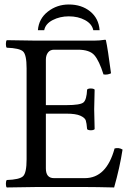

<svg xmlns="http://www.w3.org/2000/svg" viewBox="-20 -824 589 846"><path d="M147 -690.9Q150.9 -741.7 190.9 -772.9Q231 -804.2 283.2 -804.2Q339.4 -804.2 377.2 -773.7Q415 -743.2 418.9 -690.9H391.1Q385.3 -718.8 354.7 -735.4Q324.2 -752 283.2 -752Q244.1 -752 212.2 -735.6Q180.2 -719.2 174.8 -690.9ZM272.9 -360.8Q334 -360.8 347.9 -372.8Q361.8 -384.8 363.8 -429.2Q367.7 -434.1 379.9 -434.1Q392.1 -434.1 397 -429.2Q395 -369.1 395 -342.8Q395 -324.7 397 -254.9Q392.1 -250 380.1 -250Q368.2 -250 363.8 -254.9Q361.8 -281.7 357.9 -293.5Q354 -305.2 334 -314.2Q314 -323.2 272.9 -323.2H182.1V-82Q182.1 -39.1 217.8 -39.1H354Q449.2 -39.1 484.9 -169.9Q503.9 -174.8 520 -165Q507.8 -85.9 482.9 2Q402.8 0 355 0H140.1Q59.1 1 9.8 2Q5.9 -2 5.9 -13.9Q5.9 -25.9 9.8 -30.8Q65.9 -32.7 81.5 -47.4Q97.2 -62 97.2 -122.1V-522.9Q97.2 -583 81.5 -597.4Q65.9 -611.8 9.8 -613.8Q5.9 -617.7 5.9 -629.9Q5.9 -642.1 9.8 -647L139.2 -645H394Q419.9 -645 442.9 -648.9Q446.8 -648.9 446.8 -646Q454.6 -611.8 469.2 -501Q453.1 -493.2 436 -496.1Q417 -556.2 396 -580.6Q375 -605 323.2 -605H217.8Q200.7 -605 191.4 -592.5Q182.1 -580.1 182.1 -561V-360.8Z"/></svg>

Font: Linux Libertine Capitals
Style: Small Caps
Weight: 400
Designer: Philipp H. Poll
Foundry: Philipp H. Poll
Version: Version 5.1.3